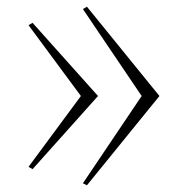

<svg xmlns="http://www.w3.org/2000/svg" viewBox="-20 -547 546 572"><path d="M239 -527 227 -520 402 -261 227 -1 239 5 455 -261ZM77 -479 65 -472 221 -261 65 -50 77 -43 272 -261Z"/></svg>

Font: Sprat Extended Light
Style: Regular
Weight: 300
Width: 9
Designer: Ethan Nakache
Foundry: Collletttivo
Version: Version 2.000;Glyphs 3.2 (3217)